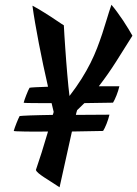

<svg xmlns="http://www.w3.org/2000/svg" viewBox="-20 -733 580 812"><path d="M484.9 -368.2Q482.9 -359.4 479.7 -349.4Q476.6 -339.4 472.7 -329.6Q468.8 -319.8 464.8 -311.5Q460.9 -303.2 458 -298.8L336.9 -296.9L306.2 -267.1Q304.7 -261.7 303.2 -257.1Q301.8 -252.4 300.8 -247.1L442.9 -248Q440.9 -239.3 437.7 -229.2Q434.6 -219.2 430.7 -209.5Q426.8 -199.7 422.9 -191.7Q418.9 -183.6 416 -179.2L284.2 -176.8L231.9 59.1Q213.9 46.9 197 36.4Q180.2 25.9 166.5 16.8Q152.8 7.8 143.6 0.2Q134.3 -7.3 131.8 -14.2Q143.1 -47.4 156 -87.6Q168.9 -127.9 183.1 -176.8Q154.8 -176.3 129.2 -176.3Q103.5 -176.3 83.7 -176.8Q64 -177.2 51.8 -177.7Q39.6 -178.2 38.1 -179.2Q39.6 -184.6 42.7 -193.6Q45.9 -202.6 49.6 -211.9Q53.2 -221.2 56.9 -229.5Q60.5 -237.8 63 -242.2Q64.9 -242.7 77.1 -243.4Q89.4 -244.1 108.2 -244.9Q127 -245.6 151.4 -246.1Q175.8 -246.6 203.1 -247.1Q204.6 -250 205.3 -253.4Q206.1 -256.8 207 -259.8L198.2 -296.9Q174.3 -296.9 153.6 -296.9Q132.8 -296.9 116.9 -297.1Q101.1 -297.4 91.3 -297.6Q81.5 -297.9 80.1 -298.8Q81.5 -304.7 84.7 -313.7Q87.9 -322.8 91.6 -332Q95.2 -341.3 98.9 -349.6Q102.5 -357.9 105 -361.8Q107.9 -362.8 129.4 -364Q150.9 -365.2 183.1 -366.2Q172.9 -411.1 162.8 -458Q152.8 -504.9 144.3 -549.6Q135.7 -594.2 128.7 -635Q121.6 -675.8 117.2 -709Q127 -704.1 139.9 -696.5Q152.8 -689 167.2 -679.9Q181.6 -670.9 195.6 -661.9Q209.5 -652.8 220.9 -645Q232.4 -637.2 240.2 -632.1Q248 -627 250 -626Q251 -607.9 252.4 -583.3Q253.9 -558.6 255.9 -531Q257.8 -503.4 260 -474.4Q262.2 -445.3 264.6 -418.2Q267.1 -391.1 269.3 -367.4Q271.5 -343.8 273.9 -327.1Q303.2 -365.2 325 -399.9Q346.7 -434.6 362.8 -466.8Q378.9 -499 390.6 -529.5Q402.3 -560.1 412.4 -590.3Q422.4 -620.6 431.4 -650.9Q440.4 -681.2 451.2 -712.9Q461.4 -701.2 474.6 -683.3Q487.8 -665.5 500.5 -646.5Q513.2 -627.4 523.7 -609.9Q534.2 -592.3 540 -582Q504.9 -525.9 470.7 -471.9Q436.5 -418 397.9 -368.2H484.9Z"/></svg>

Font: Yesteryear
Style: Regular
Weight: 400
Designer: Astigmatic (AOETI)
Foundry: Astigmatic (AOETI)
Version: Version 1.000